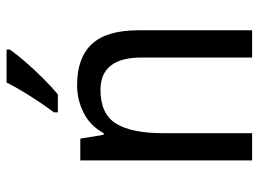

<svg xmlns="http://www.w3.org/2000/svg" viewBox="-124 -682 806 599"><g transform="rotate(-90 279.5 -383.0)"><path d="M313 -546Q398 -546 441 -500Q484 -454 484 -355V0H399V-345Q399 -473 298 -473Q223 -473 193 -424.5Q163 -376 163 -278V0H78V-536H146L158 -463H163Q186 -505 226.5 -525.5Q267 -546 313 -546ZM424 -756Q411 -737 386.5 -708.5Q362 -680 334 -652Q306 -624 284 -606H228V-618Q252 -650 278 -691Q304 -732 321 -766H424Z"/></g></svg>

Font: Noto Sans Gurmukhi SemiCondensed
Style: Regular
Weight: 400
Width: 4
Designer: Jelle Bosma - Monotype Design Team
Foundry: Monotype Imaging Inc.
Version: Version 2.004; ttfautohint (v1.8.4.7-5d5b)